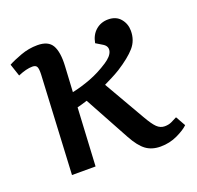

<svg xmlns="http://www.w3.org/2000/svg" viewBox="-100 -630 769 750"><g transform="rotate(-20 284.0 -254.5)"><path d="M82 0 103 -410Q104 -434 99.5 -442.5Q95 -451 81 -451Q56 -451 21 -436L4 -487Q24 -498 58 -510.5Q92 -523 128 -523Q173 -523 189 -495Q205 -467 202 -410L196 -303Q234 -311 273.5 -326Q313 -341 351 -366Q380 -385 385 -404.5Q390 -424 371 -436L343 -453Q349 -486 370.5 -504.5Q392 -523 422 -523Q455 -523 473 -501.5Q491 -480 491 -451Q491 -411 466.5 -383Q442 -355 392 -323Q374 -312 357 -303.5Q340 -295 324 -287L422 -117Q442 -82 456 -68.5Q470 -55 488 -55Q504 -55 516 -60.5Q528 -66 541 -73L564 -32Q549 -17 516.5 -1.5Q484 14 446 14Q410 14 385.5 -4Q361 -22 337 -66L235 -253Q210 -245 193 -241L180 0Z"/></g></svg>

Font: Literata 12pt Medium
Style: Italic
Weight: 500
Italic angle: -2°
Designer: Latin by Veronika Burian and Jose Scaglione. Greek by Irene Vlachou. Cyrillic by Vera Evstafieva
Foundry: TypeTogether
Version: Version 3.002